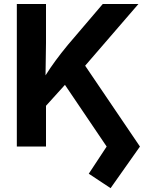

<svg xmlns="http://www.w3.org/2000/svg" viewBox="-20 -748 759 980"><path d="M65.9 0V-727.5H214.8V-528.8L212.4 -363.3Q236.3 -401.4 263.2 -438Q290 -474.6 326.2 -518.6L504.4 -727.5H686.5L414.6 -412.6L694.3 0L544.4 212.4L433.1 138.7L524.4 0L311.5 -314.9L214.8 -208V0Z"/></svg>

Font: Inter
Style: Bold
Weight: 700
Designer: Rasmus Andersson
Foundry: rsms
Version: Version 4.001;git-9221beed3